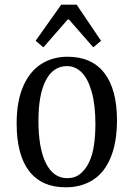

<svg xmlns="http://www.w3.org/2000/svg" viewBox="-20 -791 571 819"><path d="M260 8Q158 8 104.5 -61Q51 -130 51 -265Q51 -359 79 -423Q107 -487 156 -518Q205 -549 268 -549Q372 -549 425.5 -479Q479 -409 479 -278Q479 -185 452.5 -120Q426 -55 376.5 -23.5Q327 8 260 8ZM144 -276Q144 -158 176 -94.5Q208 -31 267 -31Q300 -31 323 -50Q346 -69 360.5 -100Q375 -131 381 -173Q387 -215 387 -261Q387 -344 371 -400Q355 -456 328 -482.5Q301 -509 266 -509Q207 -509 175.5 -448.5Q144 -388 144 -276ZM307 -771 411 -617 378 -589 274 -708H269L165 -589L132 -617L241 -771Z"/></svg>

Font: Myanglish
Style: Regular
Weight: 400
Designer: KyawKyaw ( MaYenGone)
Foundry: TattooFont3D
Version: Version 1.003 December 13, 2014